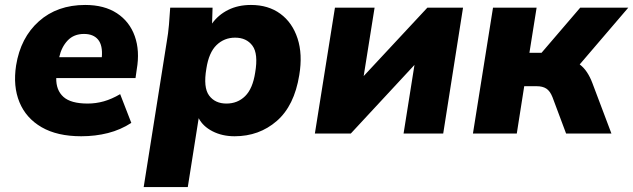

<svg xmlns="http://www.w3.org/2000/svg" viewBox="-20 -539 2556 775"><path d="M308 11Q211 11 148 -25.5Q85 -62 58.5 -126.5Q32 -191 45 -275Q63 -387 137 -453Q211 -519 324 -519Q401 -519 452 -485.5Q503 -452 524 -393Q545 -334 532 -259L527 -224H207Q206 -175 236 -148Q266 -121 334 -121Q367 -121 399 -130Q431 -139 465 -159L510 -43Q467 -15 416 -2Q365 11 308 11ZM319 -402Q278 -402 253 -375.5Q228 -349 219 -308H391Q395 -356 376 -379Q357 -402 319 -402Z M560 216 653 -370Q659 -404 662 -439Q665 -474 667 -508H838L836 -444Q861 -479 901 -499Q941 -519 993 -519Q1063 -519 1111.5 -483.5Q1160 -448 1181 -384Q1202 -320 1188 -236Q1168 -112 1097 -50.5Q1026 11 927 11Q877 11 838 -9Q799 -29 782 -62L738 216ZM894 -121Q939 -121 969.5 -151Q1000 -181 1010 -246Q1023 -322 999 -354.5Q975 -387 929 -387Q885 -387 854 -357Q823 -327 813 -262Q800 -186 824 -153.5Q848 -121 894 -121Z M1251 0 1332 -508H1492L1448 -232L1705 -508H1849L1769 0H1609L1653 -277L1396 0Z M1889 0 1970 -508H2146L2117 -326H2166L2322 -508H2516L2320 -279Q2337 -266 2349.5 -247Q2362 -228 2371 -204L2448 0H2265L2210 -147Q2200 -172 2185 -181.5Q2170 -191 2147 -191H2096L2066 0Z"/></svg>

Font: Mulish Black
Style: Italic
Weight: 900
Italic angle: -9°
Designer: Vernon Adams
Foundry: Vernon Adams
Version: Version 3.603; ttfautohint (v1.8.3)